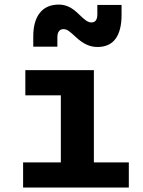

<svg xmlns="http://www.w3.org/2000/svg" viewBox="-20 -840 640 860"><path d="M252.5 0V-526H400.5V0ZM83.5 0V-112.5H557V0ZM93.5 -413V-526H380.5V-413ZM416 -629.5Q391.5 -629.5 367.8 -640.2Q344 -651 318 -675.5Q299 -693.5 287.5 -701.5Q276 -709.5 265 -709.5Q237 -709.5 237 -672.5V-631H129V-676.5Q129 -745.5 158.5 -782.5Q188 -819.5 243.5 -819.5Q267.5 -819.5 289 -809.2Q310.5 -799 335.5 -774Q354.5 -755.5 366.2 -747.5Q378 -739.5 389.5 -739.5Q416 -739.5 416 -776V-818H524.5V-773Q524.5 -703.5 497.8 -666.5Q471 -629.5 416 -629.5Z"/></svg>

Font: Google Sans Code
Style: Regular
Weight: 400
Monospace: yes
Designer: Google Sans Code Authors
Foundry: Google LLC
Version: Version 6.000